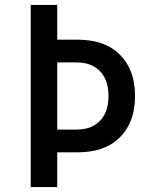

<svg xmlns="http://www.w3.org/2000/svg" viewBox="-20 -755 640 775"><path d="M104 0V-735H211V-595H289Q320 -595 351 -590Q382 -585 410 -572Q438 -559 461 -537Q484 -515 498.5 -487.5Q513 -460 519 -429.5Q525 -399 525 -368Q525 -336 519 -305.5Q513 -275 498.5 -247.5Q484 -220 461 -198Q438 -176 410 -163Q382 -150 351 -145Q320 -140 289 -140H211V0ZM289 -232Q307 -232 324.5 -235.5Q342 -239 357.5 -247.5Q373 -256 385 -269Q397 -282 404.5 -298Q412 -314 415 -332Q418 -350 418 -368Q418 -385 415 -403Q412 -421 404.5 -437Q397 -453 385 -466Q373 -479 357.5 -487.5Q342 -496 324.5 -499.5Q307 -503 289 -503H211V-232Z"/></svg>

Font: Zed Mono Semibold Extended
Style: Regular
Weight: 600
Width: 7
Monospace: yes
Designer: Belleve Invis
Foundry: Belleve Invis
Version: Version 1.0.0; ttfautohint (v1.8.4)